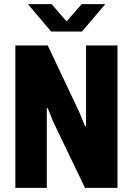

<svg xmlns="http://www.w3.org/2000/svg" viewBox="-20 -905 640 925"><path d="M54 0V-686H210L361 -367L390 -296.5L394.5 -297V-686H546V0H389.5L236 -319L210 -384L205.5 -383V0ZM226.5 -753 114.5 -885H228.5L317.5 -783H284L373.5 -885H487L375 -753Z"/></svg>

Font: Chivo Mono Medium
Style: Regular
Weight: 500
Monospace: yes
Designer: Hector Gatti
Foundry: Omnibus-Type
Version: Version 1.008